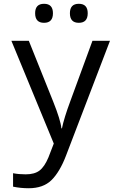

<svg xmlns="http://www.w3.org/2000/svg" viewBox="-20 -751 640 1011"><path d="M40 -536.1H131.8L259.8 -216.8Q299.8 -116.7 303.2 -75.2H306.2Q317.4 -129.9 350.1 -217.8L466.8 -536.1H559.1L327.1 69.8Q294.4 154.8 251 197.5Q207.5 240.2 130.9 240.2Q88.9 240.2 48.8 231.9V161.1Q79.1 167 115.2 167Q162.1 167 188.2 147Q214.4 127 234.9 78.1L263.2 4.9ZM211.9 -731Q258.8 -731 258.8 -681.2Q258.8 -630.9 211.9 -630.9Q165 -630.9 165 -681.2Q165 -731 211.9 -731ZM395 -731Q441.9 -731 441.9 -681.2Q441.9 -630.9 395 -630.9Q348.1 -630.9 348.1 -681.2Q348.1 -731 395 -731Z"/></svg>

Font: TypoPRO Noto Mono
Style: Regular
Weight: 400
Designer: Monotype Design Team
Foundry: Monotype Imaging Inc.
Version: Version 1.00